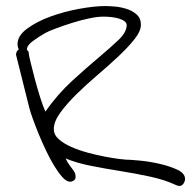

<svg xmlns="http://www.w3.org/2000/svg" viewBox="-20 -546 632 635"><path d="M592 46Q592 53 587 61Q582 69 573 69Q568 69 562 66Q526 49 478 38.5Q430 28 379.5 20Q329 12 281 2.5Q233 -7 197 -22Q203 -9 209 -1Q215 7 219.5 13Q224 19 227 24.5Q230 30 230 39Q230 47 224 51Q218 55 212 55Q200 55 186.5 40Q173 25 159 2Q145 -21 131.5 -49.5Q118 -78 107 -105Q96 -132 88 -154.5Q80 -177 77 -189L33 -365Q33 -368 34.5 -373Q36 -378 42 -383Q38 -391 38 -400Q38 -428 70 -451.5Q102 -475 147.5 -491.5Q193 -508 243 -517Q293 -526 328 -526Q338 -526 358 -524.5Q378 -523 397.5 -517Q417 -511 431.5 -498.5Q446 -486 446 -464Q446 -443 424.5 -416Q403 -389 371 -359Q339 -329 302 -297.5Q265 -266 233 -234.5Q201 -203 179.5 -173.5Q158 -144 158 -119Q158 -100 174.5 -85.5Q191 -71 216 -60Q241 -49 270.5 -41Q300 -33 326.5 -28Q353 -23 372.5 -20.5Q392 -18 396 -18Q409 -18 441 -15Q473 -12 506.5 -4.5Q540 3 566 15Q592 27 592 46ZM399 -463Q399 -470 392 -475.5Q385 -481 373.5 -484.5Q362 -488 348.5 -489.5Q335 -491 322 -491Q302 -491 274 -485Q246 -479 217.5 -470Q189 -461 165 -452Q141 -443 130 -437Q109 -425 89 -410.5Q69 -396 69 -382Q69 -380 72 -378Q75 -376 75 -371Q75 -365 81 -340.5Q87 -316 95 -285.5Q103 -255 112.5 -225Q122 -195 130 -177Q171 -235 218.5 -278.5Q266 -322 306 -355.5Q346 -389 372.5 -414.5Q399 -440 399 -463Z"/></svg>

Font: Reenie Beanie
Style: Regular
Weight: 500
Designer: James Grieshaber
Foundry: James Grieshaber
Version: Version 1.000